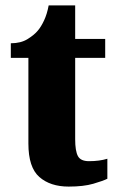

<svg xmlns="http://www.w3.org/2000/svg" viewBox="-20 -680 433 710"><path d="M234 10Q166 10 125.5 -25.5Q85 -61 85 -149V-466H20V-520Q57 -520 82 -535.5Q107 -551 120 -567Q132 -581 143 -604.5Q154 -628 160 -660H258V-536H369V-466H258V-165Q258 -122 268 -103Q278 -84 309 -84Q348 -84 377 -93V-19Q361 -11 325 -0.5Q289 10 234 10Z"/></svg>

Font: Noto Serif Lao Condensed Black
Style: Regular
Weight: 900
Width: 3
Designer: Monotype Design Team
Foundry: Monotype Imaging Inc.
Version: Version 2.003; ttfautohint (v1.8.4.7-5d5b)